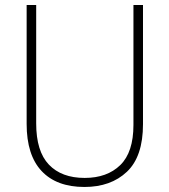

<svg xmlns="http://www.w3.org/2000/svg" viewBox="-20 -734 674 764"><path d="M549 -240Q549 -111 485 -50.5Q421 10 316 10Q205 10 145.5 -53.5Q86 -117 86 -241V-714H124V-243Q124 -132 174.5 -79Q225 -26 317 -26Q406 -26 458.5 -77Q511 -128 511 -237V-714H549Z"/></svg>

Font: Noto Sans Khmer UI SemiCondensed ExtraLight
Style: Regular
Weight: 200
Width: 4
Designer: Danh Hong and the Monotype Design Team
Foundry: Monotype Imaging Inc.
Version: Version 2.002; ttfautohint (v1.8.4.7-5d5b)